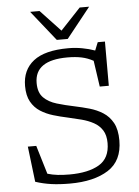

<svg xmlns="http://www.w3.org/2000/svg" viewBox="-61 -977 751 1034"><g transform="rotate(-5 314.0 -460.0)"><path d="M560 -198.5Q560 -88.5 482.5 -39.2Q405 10 274.5 10Q218.5 10 174.2 3.8Q130 -2.5 89 -16L66 -208H111.5L158 -53.5Q184.5 -45.5 213.5 -42.2Q242.5 -39 277 -39Q378.5 -39 437 -73.5Q495.5 -108 495.5 -190Q495.5 -232.5 478.5 -259.2Q461.5 -286 432.5 -302Q403.5 -318 367.2 -327.5Q331 -337 292.5 -345.5Q254.5 -353.5 216.8 -364.8Q179 -376 148 -395.8Q117 -415.5 98.2 -449Q79.5 -482.5 79.5 -534.5Q79.5 -621 140.5 -669Q201.5 -717 329 -717Q368 -717 404.2 -710.2Q440.5 -703.5 472.5 -692L490 -735.5H529V-496.5H480L459.5 -637.5Q429.5 -654 396.8 -661Q364 -668 320 -668Q143 -668 143 -545Q143 -493 170 -466Q197 -439 241.5 -425.8Q286 -412.5 337 -402Q375.5 -394 415 -382.8Q454.5 -371.5 487.2 -350.8Q520 -330 540 -293.8Q560 -257.5 560 -198.5ZM460.5 -930 330.5 -767H271.5L141.5 -930H192.5L301 -814.5L409.5 -930Z"/></g></svg>

Font: Newsreader 6pt Light
Style: Regular
Weight: 300
Designer: Hugues Gentile
Foundry: Production Type
Version: Version 1.003; ttfautohint (v1.8.3)